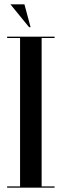

<svg xmlns="http://www.w3.org/2000/svg" viewBox="-20 -870 286 890"><path d="M93.2 -850H28.2L114.8 -744H121.8ZM233 -700H13V-694H73V-6H13V0H233V-6H173V-694H233Z"/></svg>

Font: Picaflor 72 pt
Style: Regular
Weight: 400
Designer: Ariel Martín Pérez
Foundry: Tunera Type Foundry
Version: Version 1.000;hotconv 1.0.109;makeotfexe 2.5.65596